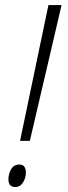

<svg xmlns="http://www.w3.org/2000/svg" viewBox="-20 -734 270 757"><path d="M59.1 -178.7 170.9 -713.9H222.7L97.7 -178.7ZM40 3.4Q13.2 3.4 13.2 -27.3Q13.2 -48.3 23.9 -66.9Q34.7 -85.4 56.2 -85.4Q82 -85.4 82 -53.2Q82 -32.7 70.8 -14.6Q59.6 3.4 40 3.4Z"/></svg>

Font: Open Sans Condensed Light
Style: Italic
Weight: 300
Width: 3
Italic angle: -12°
Designer: Monotype Design Team
Foundry: Monotype Imaging Inc.
Version: Version 3.000; ttfautohint (v1.8.4)